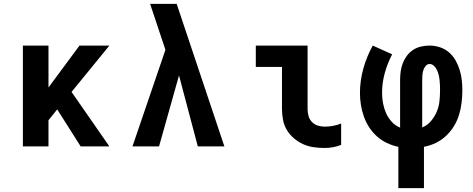

<svg xmlns="http://www.w3.org/2000/svg" viewBox="-20 -755 2440 990"><path d="M98 0V-520H230V-304L390 -520H544L349 -281L544 0H396L275 -191L230 -135V0Z M663 0 833 -498 813 -558Q798 -602 783.5 -646.5Q769 -691 754 -735H891L1137 0H1000L903 -366L800 0Z M1654 8Q1626 8 1597.5 4Q1569 0 1543.5 -11.5Q1518 -23 1496 -41.5Q1474 -60 1459.5 -84Q1445 -108 1439.5 -136Q1434 -164 1434 -192V-410H1299V-520H1566V-192Q1566 -174 1571 -156.5Q1576 -139 1588.5 -126Q1601 -113 1618.5 -107.5Q1636 -102 1654 -102Q1676 -102 1697.5 -106Q1719 -110 1739 -118V-8Q1719 0 1697.5 4Q1676 8 1654 8Z M2034 215V2Q2004 -4 1975.5 -17.5Q1947 -31 1924 -51.5Q1901 -72 1884 -98Q1867 -124 1856.5 -153.5Q1846 -183 1841 -213.5Q1836 -244 1836 -275Q1836 -339 1853.5 -401.5Q1871 -464 1902 -520L2002 -475Q1978 -429 1964 -378.5Q1950 -328 1950 -276Q1950 -249 1955 -222.5Q1960 -196 1970.5 -172Q1981 -148 1999.5 -127.5Q2018 -107 2043 -97V-343Q2043 -365 2046 -387Q2049 -409 2057 -429.5Q2065 -450 2078.5 -468Q2092 -486 2110.5 -498Q2129 -510 2151 -515Q2173 -520 2195 -520Q2222 -520 2248 -511.5Q2274 -503 2294.5 -485.5Q2315 -468 2328.5 -444.5Q2342 -421 2350 -395Q2358 -369 2361 -342.5Q2364 -316 2364 -289Q2364 -257 2360 -224.5Q2356 -192 2346.5 -161.5Q2337 -131 2320 -103.5Q2303 -76 2279.5 -54Q2256 -32 2227 -18Q2198 -4 2166 2V215ZM2157 -98Q2183 -108 2202 -130.5Q2221 -153 2232 -179Q2243 -205 2246 -233.5Q2249 -262 2249 -290Q2249 -303 2248.5 -316.5Q2248 -330 2246.5 -343Q2245 -356 2242 -368.5Q2239 -381 2233.5 -393Q2228 -405 2218 -415Q2208 -425 2195 -425Q2183 -425 2174.5 -414.5Q2166 -404 2162.5 -392Q2159 -380 2158 -368Q2157 -356 2157 -343Z"/></svg>

Font: Iosevka Extrabold Extended
Style: Regular
Weight: 800
Width: 7
Monospace: yes
Designer: Belleve Invis
Foundry: Belleve Invis
Version: Version 32.5.0; ttfautohint (v1.8.4)